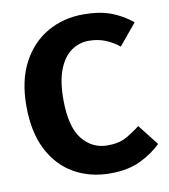

<svg xmlns="http://www.w3.org/2000/svg" viewBox="-83 -800 782 888"><g transform="rotate(-10 307.5 -356.0)"><path d="M367.2 -728.7Q443.6 -728.7 497.2 -708.5Q550.8 -688.2 595.4 -651.3L512.8 -551.8Q483.6 -575.9 448.2 -590Q412.8 -604.1 371.3 -604.1Q326.7 -604.1 289.7 -578.7Q252.8 -553.3 230.8 -498.7Q208.7 -444.1 208.7 -356.9Q208.7 -228.7 255.1 -170.5Q301.5 -112.3 374.4 -112.3Q427.7 -112.3 463.1 -132.3Q498.5 -152.3 528.2 -175.9L604.6 -78.5Q564.6 -39 506.2 -10.8Q447.7 17.4 365.1 17.4Q268.7 17.4 194.1 -25.4Q119.5 -68.2 77.2 -151.5Q34.9 -234.9 34.9 -356.9Q34.9 -475.9 78.7 -559Q122.6 -642.1 197.9 -685.4Q273.3 -728.7 367.2 -728.7Z"/></g></svg>

Font: FiraCode Nerd Font Mono
Style: Bold
Weight: 700
Monospace: yes
Designer: Carrois Corporate, Edenspiekermann AG, Nikita Prokopov
Foundry: Carrois Corporate, Edenspiekermann AG, Nikita Prokopov
Version: Version 6.002;Nerd Fonts 3.3.0